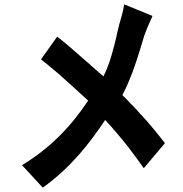

<svg xmlns="http://www.w3.org/2000/svg" viewBox="-20 -808 840 880"><path d="M462 -258C473 -246 484 -234 495 -222L501 -214L508 -207C509 -206 510 -204 511 -203L517 -196C534 -176 551 -156 567 -135L573 -127C595 -98 617 -69 639 -37L736 -152C710 -186 681 -221 650 -257L643 -264L636 -272C632 -277 627 -282 622 -287L616 -294L609 -302C601 -311 592 -319 584 -328L577 -335C575 -338 572 -340 570 -343L563 -350C556 -358 548 -365 541 -372C589 -464 617 -565 641 -644C649 -667 668 -712 679 -735L549 -788C546 -762 534 -720 526 -694C523 -680 519 -666 516 -652L514 -642L512 -633C509 -622 506 -611 504 -600L501 -591C490 -547 477 -503 454 -458C442 -469 429 -480 416 -491L408 -498C406 -500 403 -503 400 -505L393 -512L385 -519C381 -522 377 -525 373 -529L365 -536L357 -543C317 -578 278 -613 242 -640L168 -536C173 -532 179 -527 184 -523L193 -516C264 -459 327 -398 384 -347C305 -228 211 -130 81 -51L176 52C305 -40 391 -152 462 -258Z"/></svg>

Font: Glow Sans TC Compressed
Style: Bold
Weight: 700
Width: 2
Designer: Ryoko NISHIZUKA (kana, bopomofo & ideographs); Paul D. Hunt (Latin, Greek & Cyrillic); Sandoll Communications, Soo-young
Version: Version 0.93